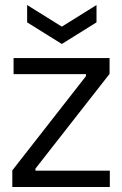

<svg xmlns="http://www.w3.org/2000/svg" viewBox="-20 -744 486 764"><path d="M29 0V-66L322 -441V-449H34V-513H416V-450L121 -73V-65H417V0ZM88 -724 226 -638 364 -724V-655L226 -569L88 -655Z"/></svg>

Font: Bricolage Grotesque 72pt Light
Style: Regular
Weight: 300
Designer: Mathieu Triay
Foundry: Atelier Triay
Version: Version 1.001;gftools[0.9.33.dev8+g029e19f]